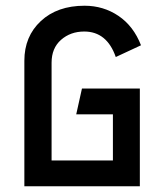

<svg xmlns="http://www.w3.org/2000/svg" viewBox="-20 -650 577 670"><path d="M374 -251H246L266 -341H468V0H65V-438Q65 -523 122.5 -576.5Q180 -630 275 -630Q341 -630 393.5 -594.5Q446 -559 472 -492L384 -451Q353 -540 274 -540Q226 -540 193 -511Q160 -482 160 -431V-90H374Z"/></svg>

Font: Gulax
Style: Regular
Weight: 400
Designer: Morgan Gilbert
Foundry: VTF
Version: Version 1.001;hotconv 1.0.109;makeotfexe 2.5.65596